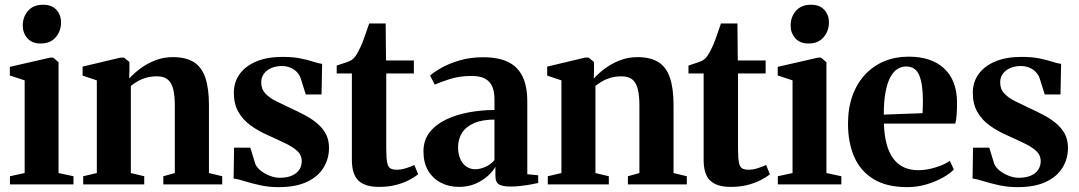

<svg xmlns="http://www.w3.org/2000/svg" viewBox="-20 -778 4551 810"><path d="M22 0V-34.5L84 -48V-439L21.5 -459.5V-496L192 -535H204L227 -515.5V-48L290 -34.5V0ZM151 -594.5Q115 -594.5 95.5 -616.8Q76 -639 76 -670Q76 -707 98.5 -732.5Q121 -758 161.5 -758H162.5Q198.5 -758 218 -736.5Q237.5 -715 237.5 -683.5Q237.5 -647 215 -620.8Q192.5 -594.5 152 -594.5Z M388.5 -48V-439L328.5 -459V-497L488.5 -535H503L526 -516.5V-478L525 -446.5Q544.5 -468.5 572.5 -489.2Q600.5 -510 635.2 -523.5Q670 -537 709 -537Q764 -537 797.5 -516Q831 -495 846.2 -450.2Q861.5 -405.5 861.5 -334.5V-48L917.5 -34.5V0H669V-34.5L717.5 -48V-332.5Q717.5 -374 710.8 -401.5Q704 -429 687.8 -442.5Q671.5 -456 642 -456Q617 -456 597 -450.2Q577 -444.5 561 -435.2Q545 -426 532 -415.5V-48L588.5 -34.5V0H331V-34.5Z M1155.5 11.5Q1113.5 11.5 1076.2 3.2Q1039 -5 1010.5 -14Q982 -23 965.5 -25L967.5 -155H1036L1057 -86.5Q1064 -70.5 1081 -57.2Q1098 -44 1119.5 -36Q1141 -28 1159.5 -28Q1190.5 -28 1211.2 -37Q1232 -46 1242.5 -62Q1253 -78 1253 -98.5Q1253 -122.5 1236 -139.2Q1219 -156 1187.5 -171.5Q1156 -187 1111.5 -207Q1070.5 -225 1037.8 -248.5Q1005 -272 985.8 -305.8Q966.5 -339.5 966.5 -386.5Q966.5 -431.5 991 -465.5Q1015.5 -499.5 1061.5 -518.8Q1107.5 -538 1171.5 -538Q1216.5 -538 1248 -531.5Q1279.5 -525 1301.2 -517.8Q1323 -510.5 1339 -508.5L1336.5 -379.5H1270L1249.5 -444.5Q1244.5 -461.5 1232.8 -473.8Q1221 -486 1204.8 -492.8Q1188.5 -499.5 1168.5 -499.5Q1145 -499.5 1125.2 -491.2Q1105.5 -483 1093.8 -467.5Q1082 -452 1082 -430Q1082 -402 1099.5 -383.5Q1117 -365 1145.2 -351Q1173.5 -337 1205.5 -322Q1236 -308 1265 -292.8Q1294 -277.5 1317.2 -258.2Q1340.5 -239 1354.2 -213.8Q1368 -188.5 1368 -154Q1368 -108.5 1345 -70.8Q1322 -33 1275 -10.8Q1228 11.5 1155.5 11.5Z M1579 10.5Q1520.5 10.5 1492.5 -15.8Q1464.5 -42 1464.5 -103.5V-468H1400.5V-501.5Q1411 -505 1422.8 -508.8Q1434.5 -512.5 1445.5 -516.5Q1456.5 -520.5 1463.5 -525Q1471.5 -530.5 1478 -539Q1484.5 -547.5 1490 -558Q1495.5 -568.5 1500.5 -579Q1506 -590 1512.5 -607.5Q1519 -625 1525.5 -644.2Q1532 -663.5 1537.5 -679H1607L1608.5 -523H1726V-468H1609.5V-150.5Q1609.5 -111 1613.5 -92Q1617.5 -73 1627.2 -67.5Q1637 -62 1654 -62Q1672.5 -62 1693.2 -68.5Q1714 -75 1728 -82L1744 -43Q1728.5 -30 1704.5 -17.8Q1680.5 -5.5 1649 2.5Q1617.5 10.5 1579 10.5Z M1916.5 10.5Q1874 10.5 1840 -7.2Q1806 -25 1786.2 -58.2Q1766.5 -91.5 1766.5 -139Q1766.5 -186.5 1792.5 -219.8Q1818.5 -253 1862 -273.8Q1905.5 -294.5 1958.8 -304.2Q2012 -314 2066 -314V-360Q2066 -391 2056.8 -412.8Q2047.5 -434.5 2026.5 -446Q2005.5 -457.5 1969.5 -457.5Q1918 -457.5 1877.8 -444.5Q1837.5 -431.5 1814 -421L1794.5 -459Q1810 -473.5 1841.5 -491.5Q1873 -509.5 1918.2 -523Q1963.5 -536.5 2018.5 -536.5Q2082 -536.5 2123 -516.8Q2164 -497 2184.2 -455.8Q2204.5 -414.5 2204.5 -350V-43L2250.5 -38.5V-6Q2239.5 -3.5 2220.5 0Q2201.5 3.5 2178.8 6.2Q2156 9 2134.5 9Q2102 9 2086 0.5Q2070 -8 2070 -37V-74.5Q2060.5 -56.5 2039 -36.8Q2017.5 -17 1986.5 -3.2Q1955.5 10.5 1916.5 10.5ZM1984.5 -64Q2005.5 -64 2028.2 -74.2Q2051 -84.5 2066 -102.5V-273.5Q2014 -273.5 1979.8 -258.5Q1945.5 -243.5 1929 -217.2Q1912.5 -191 1912.5 -157Q1912.5 -128.5 1921.8 -107.5Q1931 -86.5 1947.5 -75.2Q1964 -64 1984.5 -64Z M2348.5 -48V-439L2288.5 -459V-497L2448.5 -535H2463L2486 -516.5V-478L2485 -446.5Q2504.5 -468.5 2532.5 -489.2Q2560.5 -510 2595.2 -523.5Q2630 -537 2669 -537Q2724 -537 2757.5 -516Q2791 -495 2806.2 -450.2Q2821.5 -405.5 2821.5 -334.5V-48L2877.5 -34.5V0H2629V-34.5L2677.5 -48V-332.5Q2677.5 -374 2670.8 -401.5Q2664 -429 2647.8 -442.5Q2631.5 -456 2602 -456Q2577 -456 2557 -450.2Q2537 -444.5 2521 -435.2Q2505 -426 2492 -415.5V-48L2548.5 -34.5V0H2291V-34.5Z M3063 10.5Q3004.5 10.5 2976.5 -15.8Q2948.5 -42 2948.5 -103.5V-468H2884.5V-501.5Q2895 -505 2906.8 -508.8Q2918.5 -512.5 2929.5 -516.5Q2940.5 -520.5 2947.5 -525Q2955.5 -530.5 2962 -539Q2968.5 -547.5 2974 -558Q2979.5 -568.5 2984.5 -579Q2990 -590 2996.5 -607.5Q3003 -625 3009.5 -644.2Q3016 -663.5 3021.5 -679H3091L3092.5 -523H3210V-468H3093.5V-150.5Q3093.5 -111 3097.5 -92Q3101.5 -73 3111.2 -67.5Q3121 -62 3138 -62Q3156.5 -62 3177.2 -68.5Q3198 -75 3212 -82L3228 -43Q3212.5 -30 3188.5 -17.8Q3164.5 -5.5 3133 2.5Q3101.5 10.5 3063 10.5Z M3261.5 0V-34.5L3323.5 -48V-439L3261 -459.5V-496L3431.5 -535H3443.5L3466.5 -515.5V-48L3529.5 -34.5V0ZM3390.5 -594.5Q3354.5 -594.5 3335 -616.8Q3315.5 -639 3315.5 -670Q3315.5 -707 3338 -732.5Q3360.5 -758 3401 -758H3402Q3438 -758 3457.5 -736.5Q3477 -715 3477 -683.5Q3477 -647 3454.5 -620.8Q3432 -594.5 3391.5 -594.5Z M3807.5 11.5Q3721.5 11.5 3666.2 -21.8Q3611 -55 3584.2 -115.2Q3557.5 -175.5 3557.5 -256Q3557.5 -322.5 3576.5 -374.8Q3595.5 -427 3630 -463.8Q3664.5 -500.5 3711 -519.8Q3757.5 -539 3812.5 -539Q3909 -539 3962.5 -489.8Q4016 -440.5 4017.5 -348.5Q4017.5 -315.5 4015.8 -293Q4014 -270.5 4010 -256.5H3709Q3710.5 -208 3720.2 -171.2Q3730 -134.5 3748 -109.8Q3766 -85 3792.5 -72.5Q3819 -60 3854.5 -60Q3889 -60 3927 -71.8Q3965 -83.5 3987 -99.5L4004 -63Q3989 -46.5 3958.5 -29.2Q3928 -12 3888.8 -0.2Q3849.5 11.5 3807.5 11.5ZM3708.5 -294.5 3872 -300.5Q3872.5 -314 3873 -327Q3873.5 -340 3873.5 -353.5Q3873.5 -422.5 3858.2 -460Q3843 -497.5 3802.5 -497.5Q3782 -497.5 3765 -486.2Q3748 -475 3735.2 -450.5Q3722.5 -426 3715.5 -387.5Q3708.5 -349 3708.5 -294.5Z M4273 11.5Q4231 11.5 4193.8 3.2Q4156.5 -5 4128 -14Q4099.5 -23 4083 -25L4085 -155H4153.5L4174.5 -86.5Q4181.5 -70.5 4198.5 -57.2Q4215.5 -44 4237 -36Q4258.5 -28 4277 -28Q4308 -28 4328.8 -37Q4349.5 -46 4360 -62Q4370.5 -78 4370.5 -98.5Q4370.5 -122.5 4353.5 -139.2Q4336.5 -156 4305 -171.5Q4273.5 -187 4229 -207Q4188 -225 4155.2 -248.5Q4122.5 -272 4103.2 -305.8Q4084 -339.5 4084 -386.5Q4084 -431.5 4108.5 -465.5Q4133 -499.5 4179 -518.8Q4225 -538 4289 -538Q4334 -538 4365.5 -531.5Q4397 -525 4418.8 -517.8Q4440.5 -510.5 4456.5 -508.5L4454 -379.5H4387.5L4367 -444.5Q4362 -461.5 4350.2 -473.8Q4338.5 -486 4322.2 -492.8Q4306 -499.5 4286 -499.5Q4262.5 -499.5 4242.8 -491.2Q4223 -483 4211.2 -467.5Q4199.5 -452 4199.5 -430Q4199.5 -402 4217 -383.5Q4234.5 -365 4262.8 -351Q4291 -337 4323 -322Q4353.5 -308 4382.5 -292.8Q4411.5 -277.5 4434.8 -258.2Q4458 -239 4471.8 -213.8Q4485.5 -188.5 4485.5 -154Q4485.5 -108.5 4462.5 -70.8Q4439.5 -33 4392.5 -10.8Q4345.5 11.5 4273 11.5Z"/></svg>

Font: Merriweather 96pt
Style: Bold
Weight: 700
Version: Version 2.100